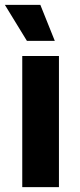

<svg xmlns="http://www.w3.org/2000/svg" viewBox="-25 -765 326 785"><path d="M66 0V-536H216V0ZM85 -598 -5 -745H140L199 -598Z"/></svg>

Font: Geist
Style: Bold
Weight: 400
Designer: Basement.studio, Andrés Briganti, Mateo Zaragoza
Foundry: Basement.studio, Vercel, Andrés Briganti, Guido Ferreyra, Mateo Zaragoza
Version: Version 1.401